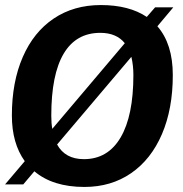

<svg xmlns="http://www.w3.org/2000/svg" viewBox="-24 -730 724 760"><path d="M599 -626Q660 -556 660 -433Q660 -299 617 -199Q574 -99 495 -44.5Q416 10 310 10Q185 10 112 -52L68 0H-4L74 -92Q23 -163 23 -273Q23 -405 66 -504Q109 -603 188.5 -656.5Q268 -710 375 -710Q487 -710 557 -663L590 -701H662ZM183 -220 470 -559Q437 -600 373 -600Q277 -600 228 -517.5Q179 -435 179 -272Q179 -241 183 -220ZM496 -505 202 -158Q234 -100 308 -100Q403 -100 453.5 -186Q504 -272 504 -433Q504 -471 496 -505Z"/></svg>

Font: Krub
Style: Bold Italic
Weight: 700
Italic angle: -8°
Designer: Ekaluck Peanpanawate
Foundry: Cadson Demak Co.,Ltd.
Version: Version 1.000; ttfautohint (v1.6)